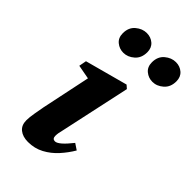

<svg xmlns="http://www.w3.org/2000/svg" viewBox="-230 -809 896 896"><g transform="rotate(45 217.5 -361.0)"><path d="M165 -594Q139 -594 119 -610.5Q99 -627 99 -657Q99 -695 124 -716Q149 -737 178 -737Q205 -737 224 -720.5Q243 -704 243 -675Q243 -637 218.5 -615.5Q194 -594 165 -594ZM357 -594Q331 -594 311 -610.5Q291 -627 291 -657Q291 -695 316 -716Q341 -737 370 -737Q397 -737 416 -720.5Q435 -704 435 -675Q435 -637 410.5 -615.5Q386 -594 357 -594ZM68 -51Q68 -71 73 -99.5Q78 -128 82 -150L133 -393L63 -406L70 -443L281 -500L297 -486L222 -139Q215 -114 215 -96Q215 -76 232 -76Q255 -76 304 -138L334 -118Q314 -84 286.5 -53.5Q259 -23 223.5 -4Q188 15 145 15Q110 15 89 -2Q68 -19 68 -51Z"/></g></svg>

Font: Source Serif Pro
Style: Bold Italic
Weight: 700
Italic angle: -12°
Designer: Frank Grießhammer
Foundry: Adobe Systems Incorporated
Version: Version 3.001;hotconv 1.0.111;makeotfexe 2.5.65597